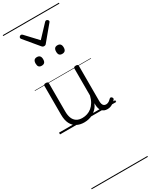

<svg xmlns="http://www.w3.org/2000/svg" viewBox="-427 -1211 1500 1912"><g transform="rotate(-30 323.0 -255.0)"><path d="M270 18Q222 18 185 -1.5Q148 -21 127.5 -61.5Q107 -102 107 -166V-496Q107 -505 113 -509.5Q119 -514 132 -514Q146 -514 152.5 -509.5Q159 -505 159 -496V-171Q159 -127 171.5 -95.5Q184 -64 210 -47Q236 -30 277 -30Q306 -30 333 -39Q360 -48 383 -66.5Q406 -85 424 -115Q442 -145 452 -186V-496Q452 -506 458.5 -510.5Q465 -515 479 -515Q492 -515 498 -510.5Q504 -506 504 -496V-93Q504 -73 508.5 -58.5Q513 -44 523 -36.5Q533 -29 547 -29Q557 -29 567 -32.5Q577 -36 587 -43Q597 -50 607 -61Q613 -67 620 -66.5Q627 -66 633 -59Q638 -54 639.5 -47Q641 -40 636 -34Q625 -19 609 -7Q593 5 575 12Q557 19 537 19Q517 19 502 13Q487 7 476 -5Q465 -17 459 -35Q453 -53 452 -76V-97Q437 -63 415.5 -41Q394 -19 370 -6Q346 7 320.5 12.5Q295 18 270 18ZM185 -683Q163 -683 152.5 -695Q142 -707 142 -732Q142 -757 152.5 -769.5Q163 -782 185 -782Q207 -782 218 -769.5Q229 -757 229 -732Q229 -707 218 -695Q207 -683 185 -683ZM421 -683Q399 -683 388.5 -695Q378 -707 378 -732Q378 -757 388.5 -769.5Q399 -782 421 -782Q443 -782 454 -769.5Q465 -757 465 -732Q465 -707 454 -695Q443 -683 421 -683ZM448 -1053Q456 -1053 464 -1046.5Q472 -1040 472 -1031Q472 -1028 471 -1025Q470 -1022 466 -1018L328 -852Q324 -846 318 -843Q312 -840 303 -840Q294 -840 288.5 -843Q283 -846 278 -852L140 -1018Q137 -1022 136 -1025Q135 -1028 135 -1031Q135 -1040 142.5 -1046.5Q150 -1053 158 -1053Q163 -1053 167 -1051Q171 -1049 175 -1045L303 -908L432 -1045Q436 -1049 439.5 -1051Q443 -1053 448 -1053ZM0 621H646V631H0ZM0 -20H646V0H0ZM0 -505H646V-500H0ZM0 -1141H646V-1131H0Z"/></g></svg>

Font: Playwrite BR Guides
Style: Regular
Weight: 400
Designer: Veronika Burian, José Scaglione
Foundry: TypeTogether
Version: Version 1.003